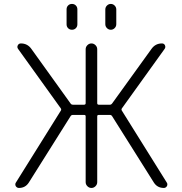

<svg xmlns="http://www.w3.org/2000/svg" viewBox="-20 -974 923 973"><path d="M414.1 -50.8V-384.8Q414.1 -391.6 406.2 -391.6H349.6Q341.8 -391.6 337.9 -385.7L126 -48.8Q108.4 -21.5 76.2 -21.5Q65.4 -21.5 59.6 -31.2Q57.6 -35.2 57.6 -40Q57.6 -44.9 60.5 -48.8L288.1 -413.1Q292 -418.9 288.1 -424.8L71.3 -726.6Q65.4 -735.4 70.3 -744.6Q75.2 -753.9 85.9 -753.9Q119.1 -753.9 138.7 -726.6L337.9 -449.2Q341.8 -443.4 349.6 -443.4H406.2Q414.1 -443.4 414.1 -451.2V-724.6Q414.1 -736.3 422.9 -745.1Q431.6 -753.9 443.4 -753.9Q455.1 -753.9 463.9 -745.1Q472.7 -736.3 472.7 -724.6V-451.2Q472.7 -443.4 480.5 -443.4H537.1Q543.9 -443.4 547.9 -449.2L748 -726.6Q767.6 -753.9 800.8 -753.9Q811.5 -753.9 815.9 -744.6Q820.3 -735.4 814.5 -726.6L597.7 -424.8Q593.8 -418.9 597.7 -413.1L825.2 -48.8Q828.1 -44.9 828.1 -40Q828.1 -35.2 826.2 -31.2Q820.3 -21.5 810.5 -21.5Q777.3 -21.5 759.8 -48.8L547.9 -385.7Q543.9 -391.6 537.1 -391.6H480.5Q472.7 -391.6 472.7 -384.8V-50.8Q472.7 -39.1 463.9 -30.3Q455.1 -21.5 443.4 -21.5Q431.6 -21.5 422.9 -30.3Q414.1 -39.1 414.1 -50.8ZM317.4 -850.6V-926.8Q317.4 -938.5 325.2 -946.3Q333 -954.1 344.7 -954.1Q356.4 -954.1 364.3 -946.3Q372.1 -938.5 372.1 -926.8V-850.6Q372.1 -838.9 364.3 -831.1Q356.4 -823.2 344.7 -823.2Q333 -823.2 325.2 -831.1Q317.4 -838.9 317.4 -850.6ZM513.7 -851.6V-925.8Q513.7 -937.5 522 -945.8Q530.3 -954.1 541.5 -954.1Q552.7 -954.1 561 -945.8Q569.3 -937.5 569.3 -925.8V-851.6Q569.3 -839.8 561 -831.5Q552.7 -823.2 541.5 -823.2Q530.3 -823.2 522 -831.5Q513.7 -839.8 513.7 -851.6Z"/></svg>

Font: irohamaru Light
Style: Regular
Weight: 200
Designer: [Source Han Sans]
Ryoko NISHIZUKA  (kana & ideographs); Paul D. Hunt (Latin, Greek & Cyrillic); Wenlong ZHANG  (bopomofo
Version: Version 1.01